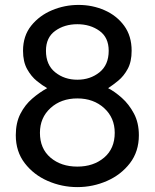

<svg xmlns="http://www.w3.org/2000/svg" viewBox="-20 -745 626 777"><path d="M293 12.2Q230.5 12.2 173.3 -12.7Q116.2 -37.6 80.1 -84.7Q43.9 -131.8 43.9 -197.8Q43.9 -248 62.5 -284.4Q81.1 -320.8 110.4 -345.9Q139.6 -371.1 170.9 -388.2Q151.9 -398.9 129.2 -417.2Q106.4 -435.5 89.8 -465.3Q73.2 -495.1 73.2 -539.6Q73.2 -599.6 106.2 -640.9Q139.2 -682.1 190.4 -703.6Q241.7 -725.1 297.9 -725.1Q354 -725.1 403.1 -703.6Q452.1 -682.1 482.4 -640.9Q512.7 -599.6 512.7 -539.6Q512.7 -495.1 496.8 -466.1Q481 -437 458.7 -418.7Q436.5 -400.4 417.5 -388.2Q444.3 -374.5 473.1 -348.9Q502 -323.2 522 -285.6Q542 -248 542 -197.8Q542 -131.8 505.9 -84.7Q469.7 -37.6 412.8 -12.7Q356 12.2 293 12.2ZM419.9 -539.6Q419.9 -593.3 382.6 -620.1Q345.2 -647 293 -647Q240.7 -647 203.4 -620.1Q166 -593.3 166 -539.6Q166 -482.4 203.4 -452.4Q240.7 -422.4 293 -422.4Q345.2 -422.4 382.6 -452.4Q419.9 -482.4 419.9 -539.6ZM444.3 -207.5Q444.3 -268.6 401.4 -307.6Q358.4 -346.7 293 -346.7Q227.1 -346.7 184.3 -307.6Q141.6 -268.6 141.6 -207.5Q141.6 -143.6 184.3 -107.2Q227.1 -70.8 293 -70.8Q358.4 -70.8 401.4 -107.2Q444.3 -143.6 444.3 -207.5Z"/></svg>

Font: Kanchenjunga
Style: Regular
Weight: 400
Designer: Becca Hirsbrunner Spalinger
Foundry: SIL International
Version: Version 2.001